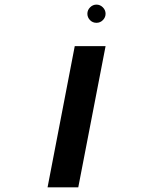

<svg xmlns="http://www.w3.org/2000/svg" viewBox="-20 -804 640 824"><path d="M300.8 -606H433.1L315.9 0H184.1ZM355 -745.1Q355 -760.7 366.7 -772.5Q378.4 -784.2 394 -784.2Q409.7 -784.2 421.4 -772.5Q433.1 -760.7 433.1 -745.1Q433.1 -729.5 421.6 -717.8Q410.2 -706.1 394 -706.1Q377.4 -706.1 366.2 -717.8Q355 -729.5 355 -745.1Z"/></svg>

Font: Cousine
Style: Bold Italic
Weight: 700
Italic angle: -12°
Monospace: yes
Designer: Steve Matteson
Foundry: Ascender Corporation
Version: Version 1.20